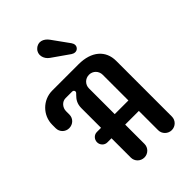

<svg xmlns="http://www.w3.org/2000/svg" viewBox="-298 -1030 1148 1148"><g transform="rotate(-45 275.5 -456.0)"><path d="M-30.8 -519V-489.7C-30.8 -457.5 -4.9 -432.6 26.4 -432.6C59.6 -432.6 85 -457.5 85 -489.7V-517.6C85 -547.9 108.4 -575.2 137.7 -575.2H194.3C205.1 -575.2 208.5 -565.9 208.5 -560.5C208.5 -554.2 201.7 -549.3 195.8 -543C178.7 -525.9 162.6 -503.9 162.6 -466.3V-299.8H127.4C103.5 -299.8 84.5 -279.8 84.5 -255.4C84.5 -231.9 103.5 -211.4 127.4 -211.4H162.6V-47.9C162.6 -16.6 188 9.3 220.7 9.3C252.4 9.3 278.3 -16.1 278.3 -47.9V-211.4H394V-47.9C394 -16.6 420.4 9.3 452.1 9.3C484.4 9.3 509.8 -16.6 509.8 -47.9V-519C509.8 -606.9 445.8 -663.6 336.4 -663.6H113.8C34.2 -663.6 -30.8 -598.6 -30.8 -519ZM278.3 -517.6C278.3 -549.3 303.2 -575.2 336.4 -575.2C368.7 -575.2 394 -549.3 394 -517.1V-299.8H278.3ZM318.8 -888.7C296.4 -919.4 258.8 -934.6 227.5 -904.3C199.2 -877.4 210.4 -833.5 242.2 -811.5L349.6 -736.3C363.8 -726.6 382.8 -724.6 395 -737.3C407.7 -750 405.8 -767.6 395.5 -782.2Z"/></g></svg>

Font: Supermercado One
Style: Regular
Weight: 400
Designer: James Grieshaber
Foundry: James Grieshaber
Version: Version 1.002